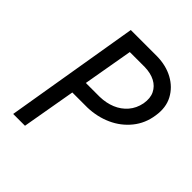

<svg xmlns="http://www.w3.org/2000/svg" viewBox="-195 -822 943 943"><g transform="rotate(45 277.0 -350.0)"><path d="M255 -700 133 0H51L168 -700ZM215 -700H350Q414 -699 462.5 -672.5Q511 -646 536 -599.5Q561 -553 551 -490Q542 -427 504 -380Q466 -333 409.5 -307.5Q353 -282 287 -280H142L157 -360H292Q336 -361 372.5 -376Q409 -391 434 -420Q459 -449 467 -490Q474 -531 460 -559.5Q446 -588 416.5 -603.5Q387 -619 345 -620H200Z"/></g></svg>

Font: Jost
Style: Italic
Weight: 400
Italic angle: -5°
Version: Version 3.710